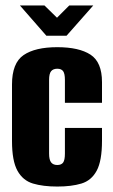

<svg xmlns="http://www.w3.org/2000/svg" viewBox="-20 -676 414 704"><path d="M190 8Q138 8 101 -3Q64 -14 44 -50Q24 -86 24 -159V-366Q24 -445 66.5 -474Q109 -503 190 -503Q270 -503 312 -475.5Q354 -448 354 -375V-299H218V-383Q218 -406 211.5 -415Q205 -424 190 -424Q175 -424 167.5 -415Q160 -406 160 -383V-113Q160 -90 167.5 -80.5Q175 -71 190 -71Q205 -71 211.5 -80Q218 -89 218 -113V-207H354V-160Q354 -86 334.5 -50Q315 -14 278.5 -3Q242 8 190 8ZM150 -545 53 -656H143L189 -611L234 -656H322L224 -545Z"/></svg>

Font: Alumni Sans Thin ExtraBold
Style: Regular
Weight: 800
Version: Version 1.018